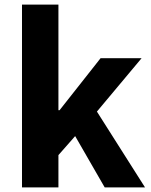

<svg xmlns="http://www.w3.org/2000/svg" viewBox="-20 -818 659 838"><path d="M76 0V-798H235V-337H240L419 -564H598L403 -331L613 0H437L308 -224L235 -141V0Z"/></svg>

Font: Noto Sans HK Thin ExtraBold
Style: Regular
Weight: 800
Version: Version 2.004-H2;hotconv 1.0.118;makeotfexe 2.5.65603